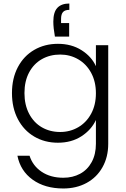

<svg xmlns="http://www.w3.org/2000/svg" viewBox="-20 -803 715 1091"><path d="M292 -595Q283 -645 283 -680Q283 -734 306 -758.5Q329 -783 374 -783V-747Q349 -747 338 -734.5Q327 -722 327 -696V-672H373V-595ZM525 -427V-546H595V14Q595 89 562.5 147Q530 205 472 236.5Q414 268 340 268Q235 268 165.5 218Q96 168 79 82H148Q166 139 216.5 173Q267 207 340 207Q393 207 435 184.5Q477 162 501 118Q525 74 525 14V-121Q499 -65 442.5 -28.5Q386 8 309 8Q234 8 174.5 -27Q115 -62 81.5 -126Q48 -190 48 -274Q48 -358 81.5 -421.5Q115 -485 174.5 -519.5Q234 -554 309 -554Q386 -554 443 -518Q500 -482 525 -427ZM322 -493Q264 -493 218 -467Q172 -441 145.5 -391.5Q119 -342 119 -274Q119 -207 145.5 -156.5Q172 -106 218 -79.5Q264 -53 322 -53Q378 -53 424.5 -80Q471 -107 498 -157Q525 -207 525 -273Q525 -339 498 -389Q471 -439 424.5 -466Q378 -493 322 -493Z"/></svg>

Font: Poppins-Tabular Light
Style: Regular
Weight: 300
Designer: Ninad Kale (Devanagari), Jonny Pinhorn (Latin)
Foundry: Indian Type Foundry
Version: Version 4.004